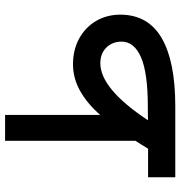

<svg xmlns="http://www.w3.org/2000/svg" viewBox="3 -715 712 758"><g transform="rotate(-90 359.0 -336.0)"><path d="M150.9 -107.4Q158.7 -120.1 166.5 -132.6Q174.3 -145 182.1 -157.2V-671.9H284.2V-296.4Q330.1 -348.6 379.9 -376.2Q429.7 -403.8 483.9 -403.8Q541.5 -403.8 585.9 -379.4Q630.4 -355 655.3 -312.5Q680.2 -270 680.2 -215.8Q679.2 -106.4 586.9 -53.2Q494.6 0 318.8 0H38.1V-107.4ZM316.9 -108.4Q450.7 -108.4 512.2 -135.5Q573.7 -162.6 573.7 -211.9Q573.7 -248 550.3 -272Q526.9 -295.9 488.3 -295.9Q387.7 -295.9 263.2 -107.9Z"/></g></svg>

Font: Vazir Medium FD-WOL-UI
Style: Medium-FD-WOL-UI
Weight: 500
Designer: Saber Rastikerdar
Foundry: Saber Rastikerdar
Version: Version 30.0.0